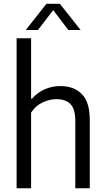

<svg xmlns="http://www.w3.org/2000/svg" viewBox="-20 -1014 568 1034"><path d="M69.5 -808H147.5V-482.5H152Q181.5 -516 221 -533.2Q260.5 -550.5 305.5 -550.5Q378.5 -550.5 421 -507.2Q463.5 -464 463.5 -367.5V0H385.5V-364.5Q385.5 -427 359.2 -453.5Q333 -480 284 -480Q246.5 -480 209 -462.2Q171.5 -444.5 147.5 -407.5V0H69.5ZM414 -852.5H348L266.5 -959.5L184.5 -852.5H119L230 -993.5H302.5Z"/></svg>

Font: Encode Sans Semi Condensed
Style: Regular
Weight: 400
Width: 4
Designer: Multiple Designers
Foundry: Impallari Type
Version: Version 2.000